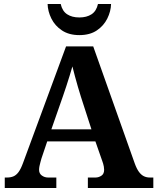

<svg xmlns="http://www.w3.org/2000/svg" viewBox="-20 -948 793 968"><path d="M4 0V-53H16Q34 -53 48 -59Q62 -65 73.5 -80.5Q85 -96 96 -126L313 -714H450L659 -125Q669 -97 680.5 -81.5Q692 -66 705.5 -59.5Q719 -53 735 -53H753V0H423V-53H462Q477 -53 491 -62Q505 -71 505 -92Q505 -100 503.5 -108Q502 -116 500 -123Q498 -130 496 -135L461 -235H218L189 -149Q187 -141 184 -131Q181 -121 179 -110.5Q177 -100 177 -92Q177 -73 191 -63Q205 -53 222 -53H264V0ZM239 -296H441L388 -460Q381 -483 373 -509.5Q365 -536 358 -563Q351 -590 345 -613Q339 -592 331 -566Q323 -540 314.5 -514Q306 -488 298 -465ZM380 -771Q328 -771 292.5 -794.5Q257 -818 239 -854.5Q221 -891 220 -928H286Q294 -892 318.5 -876Q343 -860 380 -860Q417 -860 441.5 -876Q466 -892 474 -928H540Q539 -891 521 -854.5Q503 -818 468 -794.5Q433 -771 380 -771Z"/></svg>

Font: Noto Serif Armenian
Style: Bold
Weight: 700
Version: Version 2.007